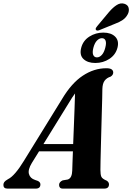

<svg xmlns="http://www.w3.org/2000/svg" viewBox="-65 -1111 779 1131"><path d="M122.5 -151Q98.5 -111.5 105.5 -86Q112.5 -60.5 141.5 -51L158.5 -45Q173 -37.5 173 -25Q173 0 145.5 0H-20.5Q-45 0 -45 -21.5Q-45 -31 -39.8 -38.5Q-34.5 -46 -18 -55.5Q2 -65 26 -93Q50 -121 74.5 -161.5L301 -528.5Q356.5 -621.5 422.8 -665.2Q489 -709 561.5 -709Q584 -709 593 -702Q602 -695 602 -684Q602 -669 586.5 -659.5Q564 -652.5 551.5 -636Q539 -619.5 538 -587Q538 -568 537 -529.8Q536 -491.5 534.5 -442.8Q533 -394 531.8 -342.2Q530.5 -290.5 529.2 -243Q528 -195.5 527.2 -160.2Q526.5 -125 526.5 -110Q526.5 -82.5 532 -70Q537.5 -57.5 564 -46.5Q577 -38 577 -24.5Q576.5 0 549 0H305.5Q293 0 288 -6.2Q283 -12.5 283 -21.5Q283 -39 304 -48.5L334 -53.5Q347.5 -58 353.8 -71.8Q360 -85.5 360.5 -106Q361 -122.5 362 -152.2Q363 -182 364.5 -219.5H165ZM338.5 -501.5 191 -262.5H366Q368 -313.5 370.2 -368.2Q372.5 -423 374.2 -473.2Q376 -523.5 377 -560.5Q369.5 -550.5 360 -536.2Q350.5 -522 338.5 -501.5ZM576.5 -1039.5Q600.5 -1067.5 622.8 -1081.5Q645 -1095.5 667 -1089Q688.5 -1082.5 692.8 -1064.2Q697 -1046 688 -1028Q677 -1006.5 658 -993.5Q639 -980.5 611.5 -970.5L518 -932.5Q503 -928 499 -937Q497.5 -942 500.5 -947.2Q503.5 -952.5 508 -957.5ZM496.5 -740Q451.5 -740 426.8 -763.2Q402 -786.5 413.5 -830Q424.5 -872 461.5 -895.5Q498.5 -919 543.5 -919Q589.5 -919 613.5 -895Q637.5 -871 627 -830Q616 -788 579.2 -764Q542.5 -740 496.5 -740ZM535.5 -886Q520 -886 506.2 -872Q492.5 -858 485 -829.5Q478 -801.5 484.2 -787.2Q490.5 -773 506 -773Q521.5 -773 534.8 -787.5Q548 -802 555 -829.5Q562.5 -857.5 556.8 -871.8Q551 -886 535.5 -886Z"/></svg>

Font: Fraunces 144pt S050
Style: Bold Italic
Weight: 700
Italic angle: -16°
Version: Version 1.000; ttfautohint (v1.8.3)